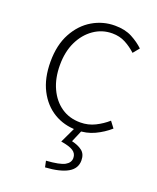

<svg xmlns="http://www.w3.org/2000/svg" viewBox="-145 -630 786 959"><g transform="rotate(20 248.0 -150.5)"><path d="M297 13Q229 13 175 -19.5Q121 -52 89 -114Q57 -176 57 -264Q57 -353 91 -415.5Q125 -478 180 -510.5Q235 -543 299 -543Q353 -543 390.5 -523Q428 -503 454 -478L427 -445Q401 -469 370 -485.5Q339 -502 300 -502Q246 -502 202 -471.5Q158 -441 132.5 -388Q107 -335 107 -264Q107 -194 131.5 -141Q156 -88 199 -58.5Q242 -29 300 -29Q342 -29 378 -47Q414 -65 442 -90L467 -57Q433 -27 390.5 -7Q348 13 297 13ZM212 242 205 209Q277 204 303 189.5Q329 175 329 150Q329 126 309 113Q289 100 244 93L289 -2H326L294 73Q329 81 350 97.5Q371 114 371 148Q371 191 330.5 214Q290 237 212 242Z"/></g></svg>

Font: Noto Sans KR ExtraLight
Style: Regular
Weight: 250
Designer: Ryoko NISHIZUKA  (kana, bopomofo & ideographs); Paul D. Hunt (Latin, Greek & Cyrillic); Sandoll Communications , Soo-you
Foundry: Adobe
Version: Version 2.004-H2;hotconv 1.0.118;makeotfexe 2.5.65603